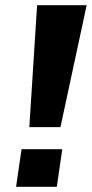

<svg xmlns="http://www.w3.org/2000/svg" viewBox="-20 -720 354 740"><path d="M93 -230 123 -700H314L213 -230ZM42 0 63 -145H220L199 0Z"/></svg>

Font: Finlandica
Style: Bold Italic
Weight: 700
Italic angle: -8°
Designer: Niklas Ekholm, Juho Hiilivirta, Jaakko Suomalainen
Foundry: Helsinki Type Studio
Version: Version 1.064; ttfautohint (v1.8.4.7-5d5b)